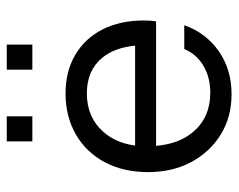

<svg xmlns="http://www.w3.org/2000/svg" viewBox="-88 -614 702 565"><g transform="rotate(-90 262.5 -331.0)"><path d="M458.9 -379.8C441.4 -414.1 416.5 -440.9 384.2 -460C352 -479 314 -488.6 270.4 -488.6C224.9 -488.6 184.7 -478.4 149.6 -458.1C114.6 -437.9 87.4 -409.4 68 -372.9C48.7 -336.3 39 -294.1 39 -246.2C39 -198.3 48.8 -155.8 68.5 -119C88.2 -82.2 115.2 -53.1 149.6 -31.9C184 -10.6 223.7 -0.1 268.6 -0.1C316.5 -0.1 358.4 -12.5 394.4 -37.4C430.3 -62.3 456 -96.2 471.4 -139.3H401.3C390.9 -114.7 374.2 -95.8 351.5 -82.6C328.8 -69.3 302.4 -62.7 272.2 -62.7C224.3 -62.7 186 -79.5 157.5 -112.9C133.3 -141.2 120.1 -178 116.3 -222.2H482.4C483.7 -229 484.4 -235.1 484.7 -240.6C485 -246.1 485.2 -252 485.2 -258.2C485.2 -304.8 476.4 -345.4 458.9 -379.9ZM117.1 -283.9C122.3 -321.6 135.6 -352.8 157.5 -377.5C186 -409.7 223.7 -425.9 270.4 -425.9C315.9 -425.9 351.1 -410.7 375.9 -380.2C395.5 -356.3 407.1 -324 411.3 -283.9ZM203.2 -586.3V-661.6H129.4V-586.3ZM414.3 -586.3V-661.6H340.5V-586.3Z"/></g></svg>

Font: Diatome Awesome Regular
Style: Regular
Weight: 400
Designer: 15.100.17
Foundry: 15.100.17
Version: Version 1.008;Fontself Maker 3.5.8